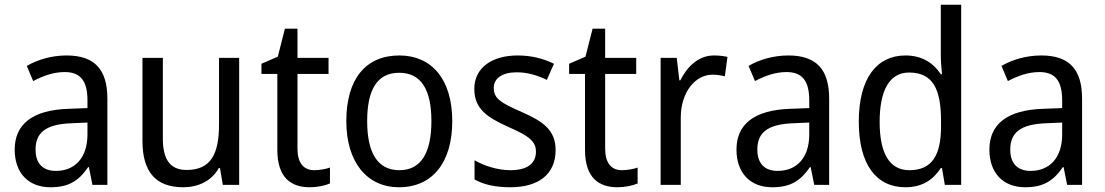

<svg xmlns="http://www.w3.org/2000/svg" viewBox="-20 -780 4660 810"><path d="M261 -546C197 -546 138 -528 93 -502L120 -438C162 -460 206 -476 253 -476C316 -476 349 -443 349 -357V-324L269 -321C117 -316 42 -256 42 -149C42 -49 101 10 193 10C270 10 312 -17 352 -75H355L370 0H433V-364C433 -486 380 -546 261 -546ZM281 -260 349 -263V-213C349 -111 293 -59 216 -59C164 -59 130 -87 130 -149C130 -218 170 -256 281 -260Z M989 -536H904V-255C904 -129 869 -63 767 -63C699 -63 667 -106 667 -195V-536H581V-186C581 -56 636 10 753 10C815 10 873 -16 903 -71H908L920 0H989Z M1306 -62C1261 -62 1235 -92 1235 -153V-468H1366V-536H1235V-659H1182L1152 -541L1083 -511V-468H1150V-148C1150 -30 1208 10 1287 10C1318 10 1352 3 1372 -6V-73C1355 -67 1329 -62 1306 -62Z M1888 -269C1888 -448 1799 -546 1665 -546C1522 -546 1441 -446 1441 -269C1441 -95 1529 10 1663 10C1805 10 1888 -95 1888 -269ZM1529 -269C1529 -400 1570 -473 1664 -473C1758 -473 1800 -400 1800 -269C1800 -138 1758 -62 1665 -62C1571 -62 1529 -138 1529 -269Z M2324 -147C2324 -231 2271 -268 2182 -307C2093 -346 2063 -364 2063 -409C2063 -449 2098 -475 2160 -475C2205 -475 2248 -462 2287 -443L2317 -511C2272 -533 2222 -546 2164 -546C2055 -546 1981 -494 1981 -405C1981 -319 2037 -284 2128 -243C2216 -205 2241 -181 2241 -140C2241 -92 2207 -62 2133 -62C2077 -62 2019 -82 1982 -104V-23C2019 -2 2067 10 2133 10C2251 10 2324 -44 2324 -147Z M2604 -62C2559 -62 2533 -92 2533 -153V-468H2664V-536H2533V-659H2480L2450 -541L2381 -511V-468H2448V-148C2448 -30 2506 10 2585 10C2616 10 2650 3 2670 -6V-73C2653 -67 2627 -62 2604 -62Z M2992 -546C2928 -546 2880 -501 2850 -441H2846L2835 -536H2767V0H2852V-284C2852 -391 2913 -465 2986 -465C3003 -465 3023 -462 3038 -458L3049 -540C3032 -544 3011 -546 2992 -546Z M3306 -546C3242 -546 3183 -528 3138 -502L3165 -438C3207 -460 3251 -476 3298 -476C3361 -476 3394 -443 3394 -357V-324L3314 -321C3162 -316 3087 -256 3087 -149C3087 -49 3146 10 3238 10C3315 10 3357 -17 3397 -75H3400L3415 0H3478V-364C3478 -486 3425 -546 3306 -546ZM3326 -260 3394 -263V-213C3394 -111 3338 -59 3261 -59C3209 -59 3175 -87 3175 -149C3175 -218 3215 -256 3326 -260Z M3800 10C3872 10 3918 -23 3949 -71H3954L3966 0H4035V-760H3949V-545C3949 -524 3952 -489 3954 -467H3949C3918 -514 3870 -546 3800 -546C3679 -546 3603 -450 3603 -267C3603 -84 3678 10 3800 10ZM3816 -62C3732 -62 3691 -134 3691 -266C3691 -396 3731 -474 3815 -474C3916 -474 3950 -404 3950 -269V-248C3950 -123 3911 -62 3816 -62Z M4373 -546C4309 -546 4250 -528 4205 -502L4232 -438C4274 -460 4318 -476 4365 -476C4428 -476 4461 -443 4461 -357V-324L4381 -321C4229 -316 4154 -256 4154 -149C4154 -49 4213 10 4305 10C4382 10 4424 -17 4464 -75H4467L4482 0H4545V-364C4545 -486 4492 -546 4373 -546ZM4393 -260 4461 -263V-213C4461 -111 4405 -59 4328 -59C4276 -59 4242 -87 4242 -149C4242 -218 4282 -256 4393 -260Z"/></svg>

Font: Noto Sans Georgian SemiCondensed
Style: Regular
Weight: 400
Width: 4
Designer: Monotype Design Team, Akaki Razmadze
Foundry: Google LLC
Version: Version 2.005